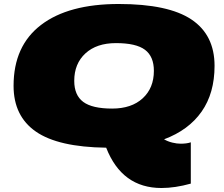

<svg xmlns="http://www.w3.org/2000/svg" viewBox="-20 -730 1120 962"><path d="M789 212Q591 212 512 10Q272 7 160 -70.5Q48 -148 48 -300Q48 -500 185.5 -605Q323 -710 575 -710Q823 -710 939 -632.5Q1055 -555 1055 -400Q1055 -263 990 -170.5Q925 -78 802 -32Q821 -21 843.5 -15.5Q866 -10 885 -10Q916 -10 936 -17V190Q857 212 789 212ZM542 -186Q639 -186 695 -237.5Q751 -289 751 -375Q751 -447 706.5 -480.5Q662 -514 561 -514Q464 -514 408 -462.5Q352 -411 352 -325Q352 -253 397 -219.5Q442 -186 542 -186Z"/></svg>

Font: Georama ExtraExtended Black
Style: Italic
Weight: 900
Width: 8
Italic angle: -9°
Designer: Jean-Baptiste Levee
Foundry: Production Type
Version: Version 1.000